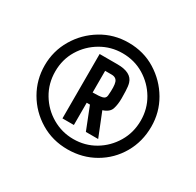

<svg xmlns="http://www.w3.org/2000/svg" viewBox="-92 -730 580 568"><g transform="rotate(30 198.0 -446.0)"><path d="M198 -264Q147 -264 105.5 -289Q64 -314 40 -355.5Q16 -397 16 -446Q16 -495 40.5 -536.5Q65 -578 106.5 -603Q148 -628 198 -628Q250 -628 291 -602.5Q332 -577 356 -536Q380 -495 380 -446Q380 -395 356 -353.5Q332 -312 290.5 -288Q249 -264 198 -264ZM198 -299Q238 -299 271 -318.5Q304 -338 324 -371.5Q344 -405 344 -446Q344 -486 324.5 -519Q305 -552 272 -572Q239 -592 198 -592Q159 -592 125.5 -572.5Q92 -553 72 -520Q52 -487 52 -446Q52 -405 72 -371.5Q92 -338 125.5 -318.5Q159 -299 198 -299ZM140 -336V-556H201Q249 -556 258 -526Q261 -516 261.5 -499Q262 -482 262 -475Q262 -454 257 -438.5Q252 -423 230 -416L262 -336H220L190 -412H179V-336ZM179 -447Q201 -447 211.5 -449.5Q222 -452 223 -462Q226 -495 221.5 -508Q217 -521 201 -521H179Z"/></g></svg>

Font: New Amsterdam
Style: Regular
Weight: 400
Designer: Vladimir Nikolic
Foundry: Vladimir Nikolic
Version: Version 1.000; ttfautohint (v1.8.4.7-5d5b)